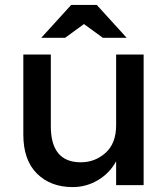

<svg xmlns="http://www.w3.org/2000/svg" viewBox="-20 -754 686 782"><path d="M453 -244V-532H565V0H453V-97Q426 -48 378.5 -20Q331 8 276 8Q186 8 130.5 -47Q75 -102 75 -206V-532H187V-240Q187 -93 309 -93Q367 -93 410 -131.5Q453 -170 453 -244ZM270 -734H374L496 -600H399L322 -656L245 -600H148Z"/></svg>

Font: Montreal
Style: Regular
Weight: 400
Designer: Julieta Ulanovsky, usr_local_share
Foundry: Julieta Ulanovsky, usr_local_share
Version: Version 2.001